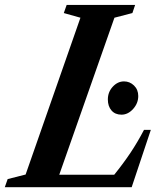

<svg xmlns="http://www.w3.org/2000/svg" viewBox="-75 -782 666 802"><path d="M-55 0 -43 -34 32 -53 261 -708 191.5 -727.5 203.5 -761.5H489.5L478 -727.5L403 -708L172.5 -52H402Q440 -99 469.8 -143.5Q499.5 -188 526.5 -239.5H555L475 0ZM432.5 -303Q406 -303 390.8 -320.5Q375.5 -338 375.5 -366.5Q375.5 -397.5 396 -419.8Q416.5 -442 443 -442Q467 -442 484.8 -424.8Q502.5 -407.5 502.5 -381Q502.5 -350.5 481 -326.8Q459.5 -303 432.5 -303Z"/></svg>

Font: Libre Caslon Condensed
Style: Italic
Weight: 400
Italic angle: -22.583°
Designer: Pablo Impallari, Rodrigo Fuenzalida, Katja Schimmel, Ertekin Erdin
Foundry: Pablo Impallari, Rodrigo Fuenzalida
Version: Version 2.000;gftools[0.9.33]